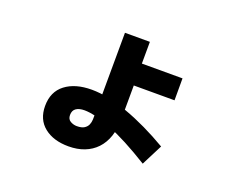

<svg xmlns="http://www.w3.org/2000/svg" viewBox="-111 -796 1222 1028"><g transform="rotate(20 500.0 -282.5)"><path d="M362 55Q276 55 223.5 13Q171 -29 171 -106Q171 -187 227 -230Q283 -273 377 -273Q468 -273 585.5 -230.5Q703 -188 829 -114L768 6Q629 -80 532 -118Q435 -156 378 -156Q348 -156 330.5 -144Q313 -132 313 -106Q313 -82 330.5 -72Q348 -62 367 -62Q395 -62 409.5 -71.5Q424 -81 430 -95Q436 -109 436.5 -124.5Q437 -140 437 -151L439 -620H581L579 -182Q579 -124 564 -80Q549 -36 520.5 -6Q492 24 452 39.5Q412 55 362 55ZM456 -371V-496H812V-371Z"/></g></svg>

Font: Murecho Thin ExtraBold
Style: Regular
Weight: 800
Version: Version 1.010